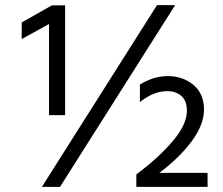

<svg xmlns="http://www.w3.org/2000/svg" viewBox="-20 -732 873 752"><path d="M215 0H144L595 -712H666ZM235 -281H172V-638L65 -579V-644L183 -711H235ZM793 0H514V-49Q599 -112 655.5 -178Q712 -244 712 -298Q712 -337 690.5 -356Q669 -375 635 -375Q581 -375 528 -332V-401Q582 -434 637 -434Q696 -434 737.5 -399.5Q779 -365 779 -303Q779 -244 731 -179Q683 -114 604 -55H793Z"/></svg>

Font: Hind Siliguri
Style: Regular
Weight: 400
Designer: Jyotish Sonowal
Foundry: Indian Type Foundry
Version: Version 1.000;PS 1.0;hotconv 1.0.86;makeotf.lib2.5.63406; tt